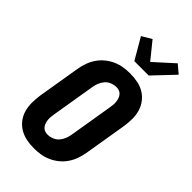

<svg xmlns="http://www.w3.org/2000/svg" viewBox="-295 -1089 1191 1191"><g transform="rotate(45 300.0 -494.0)"><path d="M257 8Q223 8 191 1.5Q159 -5 132 -21Q105 -37 85.5 -62.5Q66 -88 57.5 -119Q49 -150 49 -183.5Q49 -217 54 -251L101 -534Q106 -563 116 -591Q126 -619 143.5 -644.5Q161 -670 185 -689.5Q209 -709 237 -721.5Q265 -734 294 -738.5Q323 -743 352 -743Q386 -743 418.5 -736.5Q451 -730 477.5 -714Q504 -698 523.5 -672.5Q543 -647 552 -616Q561 -585 560.5 -551.5Q560 -518 555 -484L508 -201Q503 -172 493 -144Q483 -116 465.5 -90.5Q448 -65 424 -45.5Q400 -26 372 -13.5Q344 -1 315 3.5Q286 8 257 8ZM257 -112Q277 -112 297.5 -120Q318 -128 332 -144.5Q346 -161 353.5 -180.5Q361 -200 364 -220L411 -504Q413 -517 414.5 -530.5Q416 -544 414.5 -557Q413 -570 409 -582Q405 -594 397 -604Q389 -614 377 -618.5Q365 -623 352 -623Q332 -623 311.5 -615Q291 -607 277 -590.5Q263 -574 255.5 -554.5Q248 -535 245 -515L198 -231Q196 -218 194.5 -204.5Q193 -191 194.5 -178Q196 -165 200 -153Q204 -141 212 -131Q220 -121 232 -116.5Q244 -112 257 -112ZM316 -815 235 -954 299 -992 389 -881 516 -996 570 -950 442 -815Z"/></g></svg>

Font: Iosevka Aile Heavy
Style: Italic
Weight: 900
Italic angle: -9°
Designer: Belleve Invis
Foundry: Belleve Invis
Version: Version 31.1.0; ttfautohint (v1.8.4)